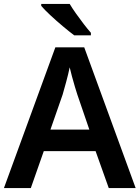

<svg xmlns="http://www.w3.org/2000/svg" viewBox="-20 -958 712 978"><path d="M534 0 467 -188H203L137 0H0L262 -717H409L671 0ZM374 -476Q370 -488 362 -514.5Q354 -541 346.5 -569Q339 -597 335 -615Q328 -581 317 -540.5Q306 -500 299 -476L237 -298H435ZM335 -938Q348 -916 367.5 -888.5Q387 -861 407 -835Q427 -809 443 -791V-778H358Q334 -796 300.5 -824Q267 -852 236.5 -880.5Q206 -909 190 -928V-938Z"/></svg>

Font: Noto Sans Canadian Aboriginal SemiBold
Style: Regular
Weight: 600
Designer: Monotype Design Team, Typotheque's Kevin King
Foundry: Monotype Imaging Inc.
Version: Version 2.004; ttfautohint (v1.8.4.7-5d5b)